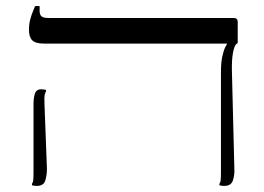

<svg xmlns="http://www.w3.org/2000/svg" viewBox="-20 -606 865 630"><path d="M716 4Q712 4 707.5 3.5Q703 3 700 2V-3Q703 -7 704 -14Q705 -21 705 -45V-369Q705 -401 709.5 -421Q714 -441 719 -451Q724 -461 725 -462V-463H124Q97 -463 86 -473.5Q75 -484 75 -508Q75 -526 79 -541.5Q83 -557 88 -568.5Q93 -580 95 -586H110V-571Q110 -558 116 -552.5Q122 -547 139 -547H747Q760 -547 760 -534V-465L756 -462Q749 -457 744.5 -433Q740 -409 741 -372L749 -52Q750 -31 744 -13.5Q738 4 716 4ZM101 4Q93 4 85 2V-3Q88 -7 89 -14Q90 -21 90 -45V-267Q90 -284 94.5 -298.5Q99 -313 115 -313Q118 -313 123 -312.5Q128 -312 131 -311V-306Q128 -302 126.5 -294.5Q125 -287 126 -264L134 -52Q134 -31 128.5 -13.5Q123 4 101 4Z"/></svg>

Font: Frank Ruhl Libre Light
Style: Regular
Weight: 300
Designer: Yanek Iontef
Foundry: Fontef
Version: Version 6.003;gftools[0.9.30]